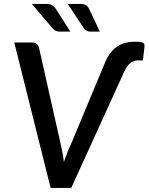

<svg xmlns="http://www.w3.org/2000/svg" viewBox="-20 -930 735 950"><path d="M500 -621.5Q522.5 -673.5 558 -698.5Q593.5 -723.5 648 -723.5Q664 -723.5 673.8 -722.2Q683.5 -721 688.5 -717.8Q693.5 -714.5 694.5 -709Q695.5 -703.5 694.5 -694.5L687 -631H661.5Q620.5 -631 596 -578.5L332.5 0H230.5L50.5 -720H138Q153 -720 161.8 -712.5Q170.5 -705 173 -693.5L280.5 -216Q285 -197 289.2 -174.8Q293.5 -152.5 296 -128.5Q304 -152.5 312.8 -174.8Q321.5 -197 331 -216ZM379 -910.5Q396 -910.5 405.8 -904Q415.5 -897.5 421 -886L474 -773.5H427Q415.5 -773.5 409 -777.8Q402.5 -782 395.5 -789.5L315 -910.5ZM211.5 -910.5Q228.5 -910.5 238.8 -904Q249 -897.5 256.5 -886L328 -773.5H275Q263.5 -773.5 255.8 -777.5Q248 -781.5 240.5 -789.5L137.5 -910.5Z"/></svg>

Font: Lato SemiBold
Style: Italic
Weight: 600
Italic angle: -7°
Designer: Lukasz Dziedzic with Adam Twardoch and Botio Nikoltchev
Foundry: tyPoland Lukasz Dziedzic
Version: Version 2.015; 2015-08-06; http://www.latofonts.com/